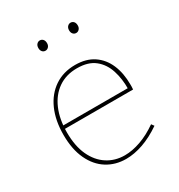

<svg xmlns="http://www.w3.org/2000/svg" viewBox="-173 -837 891 958"><g transform="rotate(-30 273.0 -358.0)"><path d="M276 6Q215 6 167 -24Q119 -54 91.5 -112.5Q64 -171 64 -254Q64 -337 91.5 -398.5Q119 -460 169.5 -494Q220 -528 288 -528Q351 -528 393.5 -499.5Q436 -471 457.5 -421Q479 -371 479 -305Q479 -300 479 -294Q479 -288 478 -277H73V-296H467L458 -290Q459 -349 443 -399Q427 -449 389.5 -479Q352 -509 288 -509Q225 -509 179.5 -477.5Q134 -446 109.5 -389Q85 -332 85 -256Q85 -178 110 -124Q135 -70 179 -41.5Q223 -13 279 -13Q322 -13 370.5 -30Q419 -47 469 -82L480 -67Q426 -30 374.5 -12Q323 6 276 6ZM374 -663Q363 -663 356 -671Q349 -679 349 -692Q349 -706 356.5 -714Q364 -722 374 -722Q385 -722 392 -714Q399 -706 399 -692Q399 -679 391.5 -671Q384 -663 374 -663ZM197 -663Q186 -663 179 -671Q172 -679 172 -692Q172 -706 179.5 -714Q187 -722 197 -722Q208 -722 215 -714Q222 -706 222 -692Q222 -679 214.5 -671Q207 -663 197 -663Z"/></g></svg>

Font: Bitter Thin
Style: Regular
Weight: 100
Designer: Sol Matas, and Bitter project Authors
Foundry: Sol Matas
Version: Version 2.002